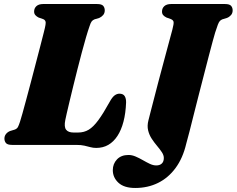

<svg xmlns="http://www.w3.org/2000/svg" viewBox="-20 -720 1176 954"><path d="M358 0H40.5Q17.5 0 9.8 -9Q2 -18 2 -31.5Q2 -44.5 9.8 -54.2Q17.5 -64 30 -69L53 -76Q64 -80 68.8 -88.5Q73.5 -97 79.5 -115.5Q83.5 -127 91.5 -156.2Q99.5 -185.5 110.5 -225.8Q121.5 -266 133.5 -312Q145.5 -358 157.5 -403.8Q169.5 -449.5 179.8 -489.2Q190 -529 197.2 -557.2Q204.5 -585.5 206 -596Q208.5 -608.5 205.2 -615.5Q202 -622.5 193 -625.5L171.5 -633Q162.5 -637.5 156 -644.5Q149.5 -651.5 149.5 -662.5Q149.5 -679 161 -689.5Q172.5 -700 194.5 -700H462Q485 -700 492.8 -691Q500.5 -682 500.5 -668.5Q500.5 -654.5 492.5 -645.2Q484.5 -636 473.5 -631L450 -624Q441 -620.5 435.8 -614Q430.5 -607.5 425 -590Q417 -567.5 407 -533.2Q397 -499 386.2 -458.2Q375.5 -417.5 364.5 -374.5Q353.5 -331.5 343.5 -290.2Q333.5 -249 325.2 -214.5Q317 -180 311.5 -156.2Q306 -132.5 304.5 -124Q297.5 -89.5 308.5 -75.5Q319.5 -61.5 345.5 -61.5H368Q397.5 -61.5 420.8 -75.5Q444 -89.5 468.5 -122.8Q493 -156 525 -214Q537.5 -237 549.2 -245.8Q561 -254.5 573 -254.5Q592 -254.5 599.5 -242.5Q607 -230.5 606.5 -210.5Q604.5 -157.5 593.5 -115.5Q582.5 -73.5 563.5 -44.5Q544.5 -15.5 518.2 -0.2Q492 15 458 15Q442.5 15 429 11.2Q415.5 7.5 399.5 3.8Q383.5 0 358 0ZM1049 -558Q1045 -545 1036.8 -514.8Q1028.5 -484.5 1017.5 -442Q1006.5 -399.5 993.8 -350.2Q981 -301 968 -250.2Q955 -199.5 943.2 -152.5Q931.5 -105.5 921.8 -67.5Q912 -29.5 905.5 -6.5Q888.5 66 852.2 115Q816 164 765 189Q714 214 652 214Q596.5 214 568.5 188Q540.5 162 540.5 125.5Q540.5 94 561.2 72Q582 50 618.5 50Q636 50 654 57.8Q672 65.5 689.8 75.8Q707.5 86 724.2 94Q741 102 756.5 102Q774 102 784 92.5Q794 83 794 65Q794 51 784.2 36.2Q774.5 21.5 760.5 5Q746.5 -11.5 734 -30.5Q721.5 -49.5 716 -72.2Q710.5 -95 717.5 -122Q721.5 -138.5 729 -167.2Q736.5 -196 746 -232.8Q755.5 -269.5 766.2 -310.8Q777 -352 788 -392.5Q799 -433 808.5 -469Q818 -505 825.5 -532.2Q833 -559.5 836.5 -573Q844 -601.5 842.5 -611Q841 -620.5 828 -625.5L807 -633Q796 -638.5 790.5 -645.2Q785 -652 785 -662.5Q785 -679 796.5 -689.5Q808 -700 830.5 -700H1097.5Q1120.5 -700 1128.2 -691Q1136 -682 1136 -668.5Q1136 -654.5 1127.8 -645Q1119.5 -635.5 1108 -631L1085 -624Q1077.5 -621 1072.5 -615.8Q1067.5 -610.5 1062.5 -597.5Q1057.5 -584.5 1049 -558Z"/></svg>

Font: Fraunces Black
Style: Italic
Weight: 900
Italic angle: -16°
Version: Version 1.000;[b76b70a41]